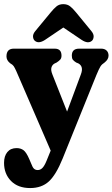

<svg xmlns="http://www.w3.org/2000/svg" viewBox="-31 -684 556 949"><path d="M199 111 219.5 60.5 49.5 -332.5Q41.5 -350 36.5 -357.2Q31.5 -364.5 19 -371.5Q1 -386 1 -405Q1 -443.5 37 -443.5H239.5Q273 -443.5 273 -409Q273 -396.5 266.8 -389.5Q260.5 -382.5 249 -375L238.5 -370Q227 -363.5 223.2 -350.2Q219.5 -337 228 -316L300.5 -132.5L369 -317Q383.5 -355.5 356.5 -370.5L345.5 -375Q333.5 -382.5 328.8 -389.2Q324 -396 324 -409Q324 -443.5 360 -443.5H469.5Q486 -443.5 495.8 -434.2Q505.5 -425 505.5 -409Q505.5 -390.5 486 -375Q472.5 -366.5 465.5 -355.5Q458.5 -344.5 445 -312L278.5 100Q246 180 210.5 212.8Q175 245.5 118 245.5Q58 245.5 23.5 210.5Q-11 175.5 -11 121Q-11 87.5 5.2 67.8Q21.5 48 51 48Q71 48 85 58.2Q99 68.5 113.5 102L123.5 125.5Q130 143.5 137.2 150Q144.5 156.5 155.5 156.5Q168.5 156.5 178.8 146Q189 135.5 199 111ZM191 -486.5Q159 -466 140.5 -483Q133 -490 132.2 -503Q131.5 -516 143.5 -530.5L219.5 -622.5Q234.5 -641 248 -652.2Q261.5 -663.5 281.5 -663.5Q302.5 -663.5 316.2 -652.2Q330 -641 345 -622.5L420.5 -530.5Q432.5 -516 431.8 -503Q431 -490 424 -483Q405 -465.5 373 -486.5L282 -548Z"/></svg>

Font: Fraunces 144pt S100
Style: Bold
Weight: 700
Version: Version 1.000; ttfautohint (v1.8.3)